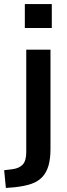

<svg xmlns="http://www.w3.org/2000/svg" viewBox="-66 -734 329 947"><path d="M56.5 -596V-714H189.5V-596ZM-37 193 -45.5 105.5 -4 100.5Q29.5 96 46.5 77.2Q63.5 58.5 63.5 16V-489H183V0.5Q183 47 173.8 80.8Q164.5 114.5 143.8 137.8Q123 161 88 173Q53 185 2 190Z"/></svg>

Font: Nunito Sans 12pt ExtraLight SemiCondensed
Style: Regular
Weight: 200
Width: 4
Version: Version 3.101;gftools[0.9.27]